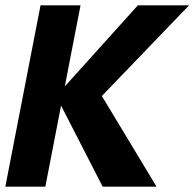

<svg xmlns="http://www.w3.org/2000/svg" viewBox="-26 -700 729 720"><path d="M126 -680H276L217 -376L491 -680H683L356 -340L561 0H359L203 -304L144 0H-6Z"/></svg>

Font: Teachers
Style: Bold Italic
Weight: 700
Designer: Alfredo Marco Pradil & Chank Diesel
Version: Version 0.009